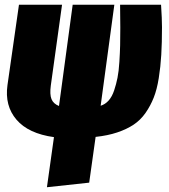

<svg xmlns="http://www.w3.org/2000/svg" viewBox="-20 -554 703 801"><path d="M655.8 -440.9Q655.8 -375 652.8 -325.2Q649.9 -275.4 642.3 -228Q634.8 -180.7 621.3 -146.7Q607.9 -112.8 587.2 -83Q566.4 -53.2 537.4 -33.9Q508.3 -14.6 469 -1.5Q429.7 11.7 378.9 17.1L352.1 208L175.8 227.1L205.1 18.1Q98.6 3.4 48.8 -54.7Q-1 -112.8 11.2 -199.2L59.1 -534.2H238.8L191.9 -196.8Q187 -160.2 194.8 -140.6Q202.6 -121.1 226.1 -111.8L283.2 -534.2H457L399.9 -112.8Q418.9 -118.7 433.1 -134.5Q447.3 -150.4 456.1 -176.5Q464.8 -202.6 470.2 -229.5Q475.6 -256.3 478 -295.9Q480.5 -335.4 481.2 -365.2Q481.9 -395 481.9 -439Q481.9 -499 481 -534.2H651.9Q655.8 -474.6 655.8 -440.9Z"/></svg>

Font: Fira Sans Compressed Heavy
Style: Italic
Weight: 900
Width: 3
Italic angle: -8°
Designer: Carrois Corporate & Edenspiekermann AG
Foundry: Carrois Corporate GbR & Edenspiekermann AG
Version: Version 4.203;PS 004.203;hotconv 1.0.88;makeotf.lib2.5.64775